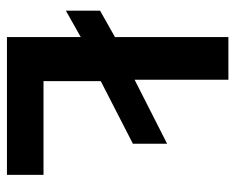

<svg xmlns="http://www.w3.org/2000/svg" viewBox="-84 -610 694 567"><g transform="rotate(90 263.5 -327.0)"><path d="M220 -277 405 -372V-473L216 -377V-654H90V-319L12 -275V-174L90 -218V0H497V-108H220Z"/></g></svg>

Font: Falling Sky
Style: Med
Weight: 500
Designer: Paul D. Hunt
Foundry: Adobe Systems Incorporated
Version: Version 1.02